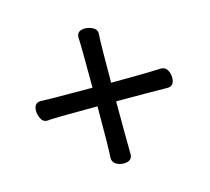

<svg xmlns="http://www.w3.org/2000/svg" viewBox="-80 -594 761 697"><g transform="rotate(-15 300.0 -246.0)"><path d="M303 9Q288 9 275 1Q262 -7 262 -23Q265 -53 265 -216Q94 -216 75 -213Q60 -213 52.5 -228Q45 -243 45 -257Q45 -288 71 -288Q99 -286 265 -286Q265 -447 263 -475Q263 -501 294 -501Q308 -501 323 -493.5Q338 -486 338 -471Q335 -434 335 -286Q462 -286 522 -289Q539 -289 546.5 -275.5Q554 -262 554 -247Q554 -215 528 -215Q454 -216 335 -216Q335 -91 336 -17Q336 9 303 9Z"/></g></svg>

Font: LXGW WenKai Lite
Style: Bold
Weight: 700
Designer: LXGW / Fontworks Inc.
Foundry: LXGW / Fontworks Inc.
Version: Version 1.330;April 28, 2024